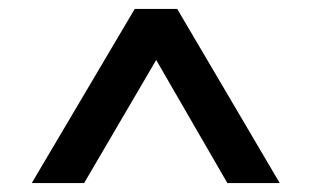

<svg xmlns="http://www.w3.org/2000/svg" viewBox="-20 -750 696 429"><path d="M51 -341 281 -730H376L605 -341H488L329 -616L168 -341Z"/></svg>

Font: REM
Style: Regular
Weight: 400
Designer: Octavio Pardo
Foundry: Ashler Design
Version: Version 1.005;gftools[0.9.28]